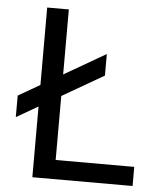

<svg xmlns="http://www.w3.org/2000/svg" viewBox="-52 -774 700 820"><g transform="rotate(5 297.5 -364.0)"><path d="M117.2 0H546.9V-82H210V-356.4L388.2 -459.5V-551.8L210 -448.7V-727.5H117.2V-395.5L24.4 -341.8V-249.5L117.2 -303.2Z"/></g></svg>

Font: Raveo
Style: Regular
Weight: 400
Designer: Jakub Foglar, Rasmus Andersson (Inter)
Foundry: Jakubfoglar.com
Version: Version 1.100;Glyphs 3.2.3 (3260)